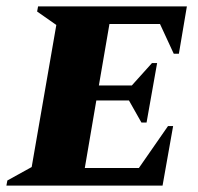

<svg xmlns="http://www.w3.org/2000/svg" viewBox="-50 -580 619 600"><path d="M-30 0 -27 -16 49 -58 126 -502 66 -544 69 -560H534L509 -412H493L450 -505H292L259 -313H362L425 -383H441L408 -197H392L353 -266H251L215 -55H384L475 -186H491L458 0Z"/></svg>

Font: Spectral SC ExtraBold
Style: Italic
Weight: 800
Italic angle: -10°
Designer: Jean-Baptiste Levee
Foundry: Production Type
Version: Version 2.001